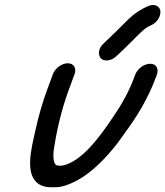

<svg xmlns="http://www.w3.org/2000/svg" viewBox="-20 -771 679 789"><path d="M197.3 -466 174.4 -404C153.2 -346.6 138.4 -292.8 126.8 -240.9C109.4 -162.3 78.9 -52.8 140.5 -13.9C162 -0.2 190.7 -0.5 215.2 -2C259.2 -4.3 313.8 -37.5 341.9 -58.8C398.3 -101.6 450.9 -162.7 492.5 -223.9C540.4 -288.3 587.7 -364.3 620.5 -453L624.6 -464C633.1 -487 623.3 -509 597.2 -509C572.4 -509 544.7 -488.8 535.6 -464L531.5 -453C509.2 -392.7 480.7 -343.7 448.2 -295.2C403.5 -228.4 353.4 -159.7 301.3 -121.7C273.2 -101.1 235.3 -82.3 210.6 -92.8C201.6 -99.3 197.7 -119.4 200 -148.2C210.7 -223.1 229.8 -313.3 263.4 -404L286.3 -466C295.2 -490.1 283.7 -511 258.5 -511C233.3 -511 206.2 -490.1 197.3 -466ZM582.1 -743 570.5 -737.3C546.8 -725.1 530.1 -713 509.7 -693.8C476.4 -660.7 437.7 -622 405.8 -592.5C378.7 -567.6 384 -538.1 398.3 -528C411.1 -518.8 438.1 -519.6 460.5 -542.3C478 -558.5 489.9 -569.6 511.7 -591.4C542.6 -621.4 567.5 -650.4 589.7 -661.7L601.4 -667.4C633.3 -682.5 642.7 -713.5 638.2 -729.9C633.8 -746.1 613.3 -759.6 582.1 -743Z"/></svg>

Font: Just Breathe
Style: BdObl7
Weight: 400
Foundry: Cannot Into Space Fonts
Version: Version 0.72